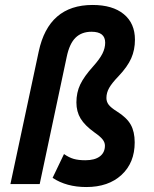

<svg xmlns="http://www.w3.org/2000/svg" viewBox="-20 -742 620 774"><path d="M328 12Q248 12 192 -25L238 -121Q258 -107 277 -101.5Q296 -96 324 -96Q362 -96 382.5 -111.5Q403 -127 403 -155Q403 -168 393.5 -180Q384 -192 361 -208Q322 -236 305 -264Q288 -292 288 -329Q288 -369 303.5 -401.5Q319 -434 356 -475Q382 -504 393 -526Q404 -548 404 -570Q404 -614 349 -614Q309 -614 284.5 -590Q260 -566 249 -513L140 0H22L136 -534Q176 -722 353 -722Q434 -722 479 -685Q524 -648 524 -582Q524 -541 509 -507Q494 -473 458 -435Q431 -407 420 -387.5Q409 -368 409 -347Q409 -332 418 -320Q427 -308 451 -293Q491 -268 507 -239.5Q523 -211 523 -168Q523 -86 470 -37Q417 12 328 12Z"/></svg>

Font: Sometype Mono
Style: Bold Italic
Weight: 700
Italic angle: -12°
Monospace: yes
Designer: Ryoichi Tsunekawa
Foundry: Dharma Type
Version: Version 1.000; ttfautohint (v1.8.3)